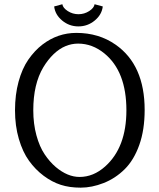

<svg xmlns="http://www.w3.org/2000/svg" viewBox="-20 -863 741 893"><path d="M49.8 0ZM66.4 -483.4Q83 -543.9 111.3 -585Q141.1 -627.9 176.8 -655.3Q248 -710 335 -710Q439.5 -710 517.6 -655.3Q652.8 -561 652.8 -351.6Q652.8 -258.8 627.9 -189Q603 -118.7 559.8 -75.9Q516.6 -33.2 461.9 -11.7Q407.2 9.8 355.2 9.8Q303.2 9.8 262.5 -3.4Q221.7 -16.6 183.1 -45.4Q144.5 -74.2 115 -115.2Q85.4 -156.2 67.6 -217Q49.8 -277.8 49.8 -350.1Q49.8 -422.4 66.4 -483.4ZM343.3 -660.2Q313 -660.2 284.7 -648.4Q256.3 -636.7 229.5 -611.3Q203.1 -585.9 181.6 -550.3Q134.8 -472.2 134.8 -350.1Q134.8 -287.1 149.4 -233.6Q164.1 -180.2 187.5 -145.5Q210.9 -110.4 239.7 -85.9Q294.4 -40 350.1 -40Q414.6 -40 469.2 -88.9Q567.9 -177.2 567.9 -350.1Q567.9 -530.8 465.8 -614.3Q409.7 -660.2 343.3 -660.2ZM419.9 -843.3 458 -833Q453.6 -794.9 420.7 -767.6Q387.7 -740.2 344.7 -740.2Q301.8 -740.2 269 -767.6Q236.3 -794.9 231.9 -833L270 -843.3Q272.5 -826.2 295.2 -811.5Q317.9 -796.9 345 -796.9Q372.1 -796.9 394.8 -811.5Q417.5 -826.2 419.9 -843.3Z"/></svg>

Font: Pfennig
Style: Medium
Weight: 500
Version: Version 20120410 ; ttfautohint (v0.8)